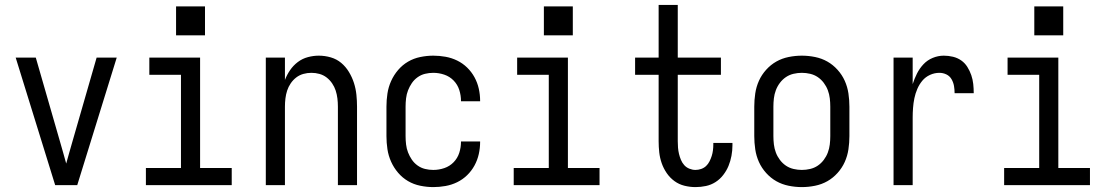

<svg xmlns="http://www.w3.org/2000/svg" viewBox="-20 -755 4540 783"><path d="M205 0 44 -520H126L226 -173Q232 -152 238 -131Q244 -110 250 -88Q256 -110 262 -131Q268 -152 274 -173L374 -520H456L295 0Z M575 0V-70H718V-450H589V-520H796V-70H925V0ZM698 -611V-729H816V-611Z M1064 0V-520H1142V-429Q1150 -450 1163 -469Q1176 -488 1194.5 -502Q1213 -516 1235.5 -522Q1258 -528 1280 -528Q1305 -528 1329 -521Q1353 -514 1371.5 -498.5Q1390 -483 1403 -461.5Q1416 -440 1423.5 -416.5Q1431 -393 1433.5 -368.5Q1436 -344 1436 -320V0H1358V-320Q1358 -337 1356 -353.5Q1354 -370 1349 -385.5Q1344 -401 1334.5 -415Q1325 -429 1312 -439Q1299 -449 1283 -453.5Q1267 -458 1250 -458Q1233 -458 1217 -453.5Q1201 -449 1188 -439Q1175 -429 1165.5 -415Q1156 -401 1151 -385.5Q1146 -370 1144 -353.5Q1142 -337 1142 -320V0Z M1747 8Q1721 8 1694 2.5Q1667 -3 1644 -16.5Q1621 -30 1603.5 -50.5Q1586 -71 1575 -95.5Q1564 -120 1560 -146.5Q1556 -173 1556 -200V-320Q1556 -347 1560 -373.5Q1564 -400 1575 -424.5Q1586 -449 1603.5 -469.5Q1621 -490 1644 -503.5Q1667 -517 1694 -522.5Q1721 -528 1747 -528Q1772 -528 1797 -523.5Q1822 -519 1844.5 -508Q1867 -497 1885 -479.5Q1903 -462 1915 -440Q1927 -418 1932.5 -393.5Q1938 -369 1938 -344V-342H1860V-343Q1860 -366 1853 -388Q1846 -410 1830 -426.5Q1814 -443 1792 -450.5Q1770 -458 1747 -458Q1730 -458 1713.5 -454Q1697 -450 1683 -440Q1669 -430 1659.5 -416Q1650 -402 1644 -386.5Q1638 -371 1636 -354Q1634 -337 1634 -320V-200Q1634 -183 1636 -166Q1638 -149 1644 -133.5Q1650 -118 1659.5 -104Q1669 -90 1683 -80Q1697 -70 1713.5 -66Q1730 -62 1747 -62Q1770 -62 1792 -69.5Q1814 -77 1830 -93.5Q1846 -110 1853 -132Q1860 -154 1860 -177V-178H1938V-176Q1938 -151 1932.5 -126.5Q1927 -102 1915 -80Q1903 -58 1885 -40.5Q1867 -23 1844.5 -12Q1822 -1 1797 3.5Q1772 8 1747 8Z M2075 0V-70H2218V-450H2089V-520H2296V-70H2425V0ZM2198 -611V-729H2316V-611Z M2816 8Q2794 8 2771.5 2.5Q2749 -3 2730.5 -16.5Q2712 -30 2699 -49Q2686 -68 2678.5 -89.5Q2671 -111 2668.5 -133.5Q2666 -156 2666 -179V-450H2570V-520H2666V-735H2744V-520H2920V-450H2744V-179Q2744 -166 2745 -153Q2746 -140 2749 -127.5Q2752 -115 2757 -103Q2762 -91 2770.5 -81.5Q2779 -72 2791.5 -67Q2804 -62 2816 -62Q2828 -62 2839.5 -66Q2851 -70 2859.5 -78Q2868 -86 2873.5 -97Q2879 -108 2882.5 -119Q2886 -130 2887.5 -142Q2889 -154 2889 -166V-172H2967V-162Q2967 -141 2963 -119.5Q2959 -98 2951 -78.5Q2943 -59 2929.5 -41.5Q2916 -24 2898 -12.5Q2880 -1 2859 3.5Q2838 8 2816 8Z M3250 8Q3223 8 3196 2.5Q3169 -3 3146 -16Q3123 -29 3104.5 -49.5Q3086 -70 3075 -94.5Q3064 -119 3060 -146Q3056 -173 3056 -200V-320Q3056 -347 3060 -374Q3064 -401 3075 -425.5Q3086 -450 3104.5 -470.5Q3123 -491 3146 -504Q3169 -517 3196 -522.5Q3223 -528 3250 -528Q3277 -528 3304 -522.5Q3331 -517 3354 -504Q3377 -491 3395.5 -470.5Q3414 -450 3425 -425.5Q3436 -401 3440 -374Q3444 -347 3444 -320V-200Q3444 -173 3440 -146Q3436 -119 3425 -94.5Q3414 -70 3395.5 -49.5Q3377 -29 3354 -16Q3331 -3 3304 2.5Q3277 8 3250 8ZM3250 -62Q3267 -62 3284 -66Q3301 -70 3315 -79.5Q3329 -89 3339.5 -103Q3350 -117 3356 -133Q3362 -149 3364 -166Q3366 -183 3366 -200V-320Q3366 -337 3364 -354Q3362 -371 3356 -387Q3350 -403 3339.5 -417Q3329 -431 3315 -440.5Q3301 -450 3284 -454Q3267 -458 3250 -458Q3233 -458 3216 -454Q3199 -450 3185 -440.5Q3171 -431 3160.5 -417Q3150 -403 3144 -387Q3138 -371 3136 -354Q3134 -337 3134 -320V-200Q3134 -183 3136 -166Q3138 -149 3144 -133Q3150 -117 3160.5 -103Q3171 -89 3185 -79.5Q3199 -70 3216 -66Q3233 -62 3250 -62Z M3624 0V-520H3702V-412Q3709 -434 3719.5 -455Q3730 -476 3746 -493Q3762 -510 3784 -519Q3806 -528 3829 -528Q3848 -528 3866.5 -523.5Q3885 -519 3900 -508.5Q3915 -498 3925 -482Q3935 -466 3941 -448.5Q3947 -431 3949 -412.5Q3951 -394 3951 -375H3873Q3873 -390 3870.5 -404.5Q3868 -419 3860.5 -432Q3853 -445 3839.5 -451.5Q3826 -458 3811 -458Q3791 -458 3772.5 -449.5Q3754 -441 3741.5 -426Q3729 -411 3721 -392.5Q3713 -374 3709 -354.5Q3705 -335 3703.5 -315Q3702 -295 3702 -276V0Z M4075 0V-70H4218V-450H4089V-520H4296V-70H4425V0ZM4198 -611V-729H4316V-611Z"/></svg>

Font: Iosevka Fuck
Style: Regular
Weight: 400
Monospace: yes
Designer: Belleve Invis
Foundry: Belleve Invis
Version: Version 28.0.7; ttfautohint (v1.8.3)